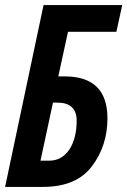

<svg xmlns="http://www.w3.org/2000/svg" viewBox="-22 -734 500 754"><path d="M146 0Q278 0 339 -81Q400 -162 400 -269Q400 -434 232 -434H207L245 -609H435L458 -714H149L-2 0ZM186 -331H203Q279 -331 279 -260Q279 -190 250 -146.5Q221 -103 171 -103H137Z"/></svg>

Font: Noto Sans Display Condensed
Style: Bold Italic
Weight: 700
Width: 3
Designer: Monotype Design team
Foundry: Monotype Imaging Inc.
Version: 1.000